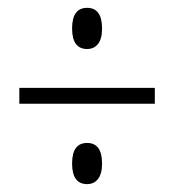

<svg xmlns="http://www.w3.org/2000/svg" viewBox="-20 -595 440 485"><path d="M200.2 -471.2Q162.1 -471.2 162.1 -523.2Q162.1 -575.2 200 -575.2Q237.8 -575.2 237.8 -522.9Q237.8 -496.6 227.5 -483.9Q217.3 -471.2 200.2 -471.2ZM371.1 -333H28.8V-373H371.1ZM200.2 -129.9Q162.1 -129.9 162.1 -181.9Q162.1 -233.9 200 -233.9Q237.8 -233.9 237.8 -182.1Q237.8 -155.8 227.5 -142.8Q217.3 -129.9 200.2 -129.9Z"/></svg>

Font: Open Sans Hebrew Condensed Light
Style: Regular
Weight: 300
Width: 3
Foundry: Ascender Corporation, Yanek Iontef
Version: Version 2.001;PS 002.001;hotconv 1.0.70;makeotf.lib2.5.58329